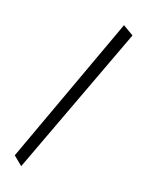

<svg xmlns="http://www.w3.org/2000/svg" viewBox="-130 -937 800 1045"><g transform="rotate(15 270.0 -415.0)"><path d="M94 28 45 -20 436 -858 495 -816Z"/></g></svg>

Font: Marhey Light Light
Style: Regular
Weight: 300
Version: Version 1.000